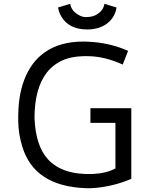

<svg xmlns="http://www.w3.org/2000/svg" viewBox="-20 -986 790 1016"><path d="M421.4 -766.1 440.9 -765.6Q559.1 -761.2 657.7 -716.8L629.4 -644.5Q536.6 -686.5 451.2 -688.7Q365.7 -690.9 313.2 -667.7Q260.7 -644.5 227.5 -601.6Q162.6 -517.6 162.6 -361.3Q168.5 -215.8 232.4 -144.5Q309.6 -59.1 471.7 -65.4Q542 -68.4 590.8 -94.7V-335.9H458.5V-413.6H674.8V-39.6Q588.4 -2.4 491.2 7.8Q460.9 10.7 434.6 9.8Q161.1 0 97.7 -210.9Q77.1 -278.3 76.4 -346.7Q75.7 -415 83.3 -466.1Q90.8 -517.1 107.7 -562Q124.5 -606.9 151.4 -644.5Q178.2 -682.1 216.8 -709Q296.9 -766.1 421.4 -766.1ZM441.9 -830.1Q345.7 -830.1 305.2 -897.5Q292 -918.9 287.1 -946.3L351.6 -965.8Q356.9 -933.1 385.7 -913.1Q411.1 -895.5 433.3 -895.5Q455.6 -895.5 470.5 -899.9Q485.4 -904.3 498 -913.1Q527.3 -933.1 532.7 -965.8L596.7 -946.3Q587.9 -892.1 544.9 -860.4Q503.4 -830.1 441.9 -830.1Z"/></svg>

Font: Duru Sans
Style: Regular
Weight: 400
Designer: Onur Yazõcõgil
Foundry: Onur Yazõcõgil
Version: Version 1.001